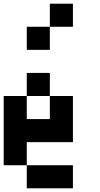

<svg xmlns="http://www.w3.org/2000/svg" viewBox="-20 -1020 540 1040"><path d="M0 -125V-500H125V-375H250V-500H375V-250H125V-125ZM125 -125H375V0H125ZM125 -500V-625H250V-500ZM125 -750V-875H250V-750ZM250 -875V-1000H375V-875Z"/></svg>

Font: GalmuriMono7 Regular
Style: Regular
Weight: 400
Designer: Lee Minseo (quiple)
Version: Version 2.399;hotconv 1.1.1;makeotfexe 2.6.0 DEVELOPMENT